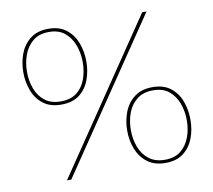

<svg xmlns="http://www.w3.org/2000/svg" viewBox="-75 -745 924 831"><g transform="rotate(-10 387.5 -330.0)"><path d="M154 0 601 -660H620L173 0ZM188 -660Q237 -660 267.5 -635.5Q298 -611 312 -573Q326 -535 326 -492Q326 -450 312 -412Q298 -374 267.5 -350.5Q237 -327 188 -327Q139 -327 108.5 -350.5Q78 -374 63.5 -412Q49 -450 49 -492Q49 -535 63 -573Q77 -611 108 -635.5Q139 -660 188 -660ZM188 -646Q145 -646 118 -624Q91 -602 78 -567Q65 -532 65 -492Q65 -452 78 -417.5Q91 -383 118 -362Q145 -341 188 -341Q231 -341 258 -362Q285 -383 297.5 -417.5Q310 -452 310 -492Q310 -532 297 -567Q284 -602 257.5 -624Q231 -646 188 -646ZM588 -333Q637 -333 667.5 -309Q698 -285 712 -247Q726 -209 726 -166Q726 -123 712 -85.5Q698 -48 667.5 -24Q637 0 588 0Q539 0 508 -24Q477 -48 462.5 -85.5Q448 -123 448 -166Q448 -209 462.5 -247Q477 -285 508 -309Q539 -333 588 -333ZM588 -319Q545 -319 517.5 -297.5Q490 -276 477 -241Q464 -206 464 -166Q464 -126 477 -91.5Q490 -57 517.5 -35.5Q545 -14 588 -14Q631 -14 657.5 -35.5Q684 -57 697 -91.5Q710 -126 710 -166Q710 -206 697 -241Q684 -276 657.5 -297.5Q631 -319 588 -319Z"/></g></svg>

Font: Kantumruy Pro Thin
Style: Regular
Weight: 250
Version: Version 1.002